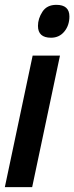

<svg xmlns="http://www.w3.org/2000/svg" viewBox="-26 -774 307 794"><path d="M261 -706Q261 -754 207 -754Q168 -754 149.5 -725.5Q131 -697 131 -667Q131 -618 185 -618Q219 -618 240 -643.5Q261 -669 261 -706ZM107 0 222 -544H109L-6 0Z"/></svg>

Font: Noto Sans Display Condensed
Style: Bold Italic
Weight: 700
Width: 3
Designer: Monotype Design team
Foundry: Monotype Imaging Inc.
Version: 1.000